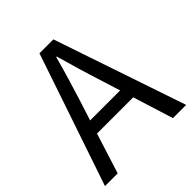

<svg xmlns="http://www.w3.org/2000/svg" viewBox="-199 -869 1005 1005"><g transform="rotate(-45 303.5 -367.0)"><path d="M3 0H97L168 -224H436L506 0H604L355 -734H252ZM227 -410C253 -493 277 -572 300 -658H304C328 -573 351 -493 378 -410L413 -298H191Z"/></g></svg>

Font: Noto Sans JP
Style: Regular
Weight: 400
Designer: Ryoko NISHIZUKA  (kana, bopomofo & ideographs); Paul D. Hunt (Latin, Greek & Cyrillic); Sandoll Communications , Soo-you
Foundry: Adobe
Version: Version 2.002;hotconv 1.0.116;makeotfexe 2.5.65601